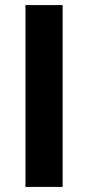

<svg xmlns="http://www.w3.org/2000/svg" viewBox="-20 -734 347 754"><path d="M80 0V-714H226V0Z"/></svg>

Font: Noto Sans SemiCondensed
Style: Bold
Weight: 700
Width: 4
Designer: Monotype Design Team
Foundry: Monotype Imaging Inc.
Version: Version 2.013; ttfautohint (v1.8.4.7-5d5b)